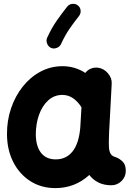

<svg xmlns="http://www.w3.org/2000/svg" viewBox="-20 -905 679 992"><path d="M555.2 52.2Q517.6 52.2 489.3 38.3Q460.9 24.4 441.4 -1Q367.2 66.9 266.1 66.9Q193.4 66.9 137 31Q80.6 -4.9 48.6 -67.6Q16.6 -130.4 16.1 -210.9Q15.6 -281.7 37.1 -345.2Q58.6 -408.7 97.7 -457.8Q136.7 -506.8 189.2 -534.9Q241.7 -563 303.2 -563Q367.2 -563 420.9 -528.3Q431.6 -543 449.2 -550.3Q466.8 -557.6 486.8 -555.2Q517.1 -550.8 538.1 -525.9Q559.1 -501 557.1 -471.7L544.9 -243.2Q544.4 -235.8 543.9 -228.5Q543 -207.5 542.5 -181.9Q542 -156.2 543 -143.6Q543.9 -125.5 550.8 -111.8Q557.6 -98.1 579.6 -92.3Q597.2 -85.9 613.5 -70.3Q629.9 -54.7 629.9 -22Q629.9 8.3 607.9 30.3Q585.9 52.2 555.2 52.2ZM268.1 -81.5Q322.3 -81.5 355.2 -123Q388.2 -164.6 395 -248.5Q395 -254.9 395.5 -260.3Q395.5 -263.2 396 -266.1L400.9 -350.6Q381.8 -380.9 357.2 -397.7Q332.5 -414.6 301.8 -414.6Q260.3 -414.6 229.2 -386.5Q198.2 -358.4 181.6 -311.8Q165 -265.1 165 -209Q166 -147.9 192.6 -114.7Q219.2 -81.5 268.1 -81.5ZM382.3 -877Q395 -867.2 396.5 -850.8Q397.9 -834.5 388.2 -822.3Q360.8 -788.1 338.1 -754.6Q315.4 -721.2 295.4 -677.7Q289.1 -663.6 273.2 -657.5Q257.3 -651.4 243.2 -657.7Q229.5 -664.1 223.4 -679.9Q217.3 -695.8 223.6 -710Q246.6 -760.3 273.2 -798.3Q299.8 -836.4 327.1 -870.6Q336.9 -883.3 353.5 -885Q370.1 -886.7 382.3 -877Z"/></svg>

Font: Mikhak-DS1-FD ExtraBold
Style: Regular
Weight: 800
Designer: Amin Abedi
Version: Version 3.2